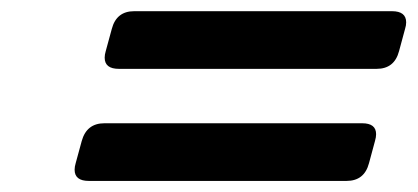

<svg xmlns="http://www.w3.org/2000/svg" viewBox="-20 -540 746 343"><path d="M166.5 -319.8H627Q651.9 -319.8 651.9 -300.3Q651.9 -294.9 649.9 -288.1L639.2 -248.5Q630.9 -216.8 599.1 -216.8H138.7Q113.3 -216.8 113.3 -236.8Q113.3 -242.2 115.2 -248.5L126 -288.1Q134.8 -319.8 166.5 -319.8ZM219.7 -520H680.2Q705.6 -520 705.6 -500Q705.6 -494.6 703.6 -488.3L692.9 -448.7Q684.6 -417 652.8 -417H192.4Q167 -417 167 -437Q167 -442.4 168.9 -448.7L179.7 -488.3Q188 -520 219.7 -520Z"/></svg>

Font: Cursive Sans
Style: Bold
Weight: 700
Italic angle: -15°
Designer: Wojciech Kalinowski "wmk69" (wmk69@o2.pl)
Foundry: Wojciech Kalinowski "wmk69" (wmk69@o2.pl)
Version: Wersja 3.1.0; 2022-02-18